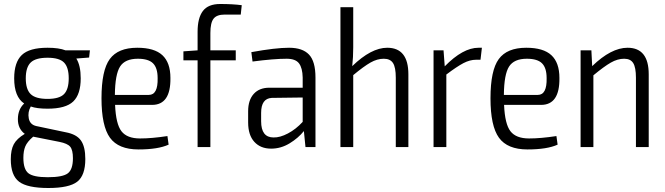

<svg xmlns="http://www.w3.org/2000/svg" viewBox="-20 -736 3328 961"><path d="M426 -448 362 -443Q384 -408 384 -344Q384 -264 346.5 -228Q309 -192 218 -192Q164 -192 134 -203Q118 -175 124 -143.5Q130 -112 162 -105L309 -74Q363 -64 385 -33Q407 -2 407 60Q407 142 366.5 173.5Q326 205 222 205Q117 205 75.5 173.5Q34 142 34 61Q34 14 49 -14Q64 -42 104 -66Q69 -92 69.5 -140.5Q70 -189 101 -218Q51 -251 51 -344Q51 -424 89 -460.5Q127 -497 218 -497Q275 -497 308 -484H430ZM218 -241Q277 -241 300.5 -265Q324 -289 324 -344Q324 -399 300.5 -423Q277 -447 218 -447Q158 -447 133.5 -423Q109 -399 109 -344Q109 -289 133.5 -265Q158 -241 218 -241ZM345 56Q345 15 331.5 -1.5Q318 -18 277 -26L146 -52L145 -51Q116 -26 106.5 -3Q97 20 97 54Q97 111 122 131Q147 151 219 151Q294 151 319.5 131.5Q345 112 345 56Z M681 -43Q740 -43 818 -55L824 -12Q771 12 673 12Q573 12 530.5 -46.5Q488 -105 488 -244Q488 -384 529.5 -440.5Q571 -497 667 -497Q753 -497 793 -459.5Q833 -422 833 -346Q835 -211 741 -211H556Q560 -115 588 -79Q616 -43 681 -43ZM670 -442Q606 -442 581 -403Q556 -364 555 -261H725Q771 -261 769 -345Q769 -396 746 -419Q723 -442 670 -442Z M1185 -663H1104Q1065 -663 1049 -642.5Q1033 -622 1033 -571V-484H1160V-434H1033V0H969V-434H898V-479L969 -484V-577Q969 -646 995.5 -681Q1022 -716 1082 -716Q1145 -716 1190 -710Z M1427 -497Q1494 -497 1526.5 -463Q1559 -429 1559 -348V0H1509L1501 -80Q1473 -45 1429.5 -18.5Q1386 8 1337 8Q1284 8 1253 -26Q1222 -60 1222 -123V-179Q1222 -235 1250 -266Q1278 -297 1328 -297H1495V-348Q1494 -396 1476.5 -419Q1459 -442 1415 -442Q1351 -442 1244 -428L1238 -475Q1359 -497 1427 -497ZM1349 -48Q1381 -47 1421 -68Q1461 -89 1495 -126V-248L1340 -246Q1287 -243 1287 -171V-129Q1287 -48 1349 -48Z M1918 -497Q2024 -497 2024 -364V0H1961V-347Q1961 -399 1947 -420.5Q1933 -442 1901 -442Q1868 -442 1834.5 -423Q1801 -404 1748 -360V0H1684V-700H1748V-499Q1748 -450 1743 -405Q1838 -497 1918 -497Z M2392 -497 2385 -437H2363Q2332 -437 2299.5 -420Q2267 -403 2214 -363V0H2150V-484H2200L2206 -404Q2297 -497 2375 -497Z M2628 -43Q2687 -43 2765 -55L2771 -12Q2718 12 2620 12Q2520 12 2477.5 -46.5Q2435 -105 2435 -244Q2435 -384 2476.5 -440.5Q2518 -497 2614 -497Q2700 -497 2740 -459.5Q2780 -422 2780 -346Q2782 -211 2688 -211H2503Q2507 -115 2535 -79Q2563 -43 2628 -43ZM2617 -442Q2553 -442 2528 -403Q2503 -364 2502 -261H2672Q2718 -261 2716 -345Q2716 -396 2693 -419Q2670 -442 2617 -442Z M3121 -497Q3227 -497 3227 -364V0H3163V-347Q3163 -398 3149.5 -420Q3136 -442 3104 -442Q3071 -442 3037 -422.5Q3003 -403 2950 -359V0H2886V-484H2940L2944 -405Q3039 -497 3121 -497Z"/></svg>

Font: exo2condensed_l
Style: Regular
Weight: 300
Width: 3
Designer: Natanael Gama
Version: Version 1.001;PS 001.001;hotconv 1.0.70;makeotf.lib2.5.58329